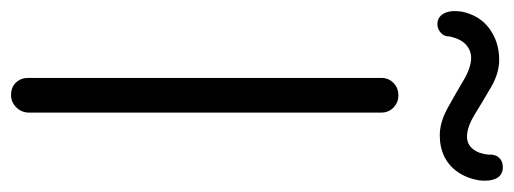

<svg xmlns="http://www.w3.org/2000/svg" viewBox="-338 -618 929 347"><g transform="rotate(90 126.5 -444.5)"><path d="M156.5 -669V-31Q155.8 -17.8 146.5 -8.9Q137.2 0 125 0Q110.5 0 102.1 -8.9Q93.8 -17.8 93.8 -31V-669Q93.8 -682.2 102.8 -691.1Q111.8 -700 125.5 -700Q138.2 -700 147.4 -691.1Q156.5 -682.2 156.5 -669ZM-3.2 -770.5Q-16.2 -770.5 -22.6 -782.1Q-29 -793.8 -26 -814.5Q-19.2 -847.2 5.1 -864.8Q29.5 -882.2 61 -882.2Q85.2 -882.2 110.5 -867.5Q135.8 -852.8 159.1 -838.4Q182.5 -824 199.8 -824Q213.8 -824 222.4 -834.8Q231 -845.5 232.5 -863Q231.5 -874.8 237.9 -881.8Q244.2 -888.8 254.8 -888.8Q269.5 -888.8 275.4 -876.9Q281.2 -865 279 -846Q275.2 -823.8 264.1 -807.6Q253 -791.5 236.1 -783.1Q219.2 -774.8 197.5 -774.8Q174 -774.8 148.1 -789.1Q122.2 -803.5 98.6 -817.5Q75 -831.5 57.8 -831.5Q44 -831.5 33.8 -822.2Q23.5 -813 19 -793.2Q19.2 -782.5 12.1 -776.5Q5 -770.5 -3.2 -770.5Z"/></g></svg>

Font: Quicksand Variable Light
Style: Regular
Weight: 300
Designer: Andrew Paglinawan
Foundry: Andrew Paglinawan
Version: Version 3.004